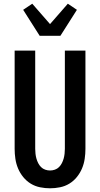

<svg xmlns="http://www.w3.org/2000/svg" viewBox="-20 -1008 540 1036"><path d="M250 8Q223 8 196 2.5Q169 -3 146 -17Q123 -31 105.5 -52.5Q88 -74 77.5 -99Q67 -124 63 -151Q59 -178 59 -205V-735H170V-205Q170 -192 171.5 -178.5Q173 -165 176.5 -152.5Q180 -140 186 -128Q192 -116 201.5 -106.5Q211 -97 224 -92.5Q237 -88 250 -88Q263 -88 276 -92.5Q289 -97 298.5 -106.5Q308 -116 314 -128Q320 -140 323.5 -152.5Q327 -165 328.5 -178.5Q330 -192 330 -205V-735H441V-205Q441 -178 437 -151Q433 -124 422.5 -99Q412 -74 394.5 -52.5Q377 -31 354 -17Q331 -3 304 2.5Q277 8 250 8ZM194 -815 105 -955 154 -988 250 -878 346 -988 395 -955 306 -815Z"/></svg>

Font: Iosevka Algr
Style: Bold
Weight: 700
Monospace: yes
Designer: Belleve Invis
Foundry: Belleve Invis
Version: Version 26.0.2; ttfautohint (v1.8.3)